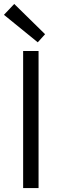

<svg xmlns="http://www.w3.org/2000/svg" viewBox="-28 -951 304 971"><path d="M89 0V-693H167V0ZM163 -737 -8 -876 44 -931 200 -778Z"/></svg>

Font: Ubuntu Sans
Style: Regular
Weight: 400
Designer: Dalton Maag Ltd
Foundry: Dalton Maag Ltd
Version: Version 1.006; ttfautohint (v1.8.4.7-5d5b)